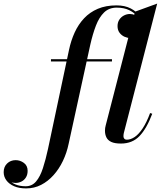

<svg xmlns="http://www.w3.org/2000/svg" viewBox="-210 -790 897 1070"><path d="M-64.5 260Q-103.5 260 -131.5 247.8Q-159.5 235.5 -174.5 215Q-189.5 194.5 -189.5 169.5Q-189.5 139.5 -170.2 121Q-151 102.5 -122.5 102.5Q-98 102.5 -77 117.8Q-56 133 -56 162Q-56 184 -65.8 199.2Q-75.5 214.5 -91 222Q-106.5 229.5 -123 229.5Q-137 229.5 -152.2 223.8Q-167.5 218 -178 204.8Q-188.5 191.5 -188.5 169.5H-177Q-177 191.5 -163.2 209.2Q-149.5 227 -124.8 237.5Q-100 248 -67 248Q-31.5 248 -8.8 221Q14 194 29.2 147Q44.5 100 57.5 40L174.5 -511.5Q185.5 -564 206.2 -609.2Q227 -654.5 258.8 -688.2Q290.5 -722 335.2 -741Q380 -760 439 -760Q486 -760 518.8 -742.8Q551.5 -725.5 568.8 -700.5Q586 -675.5 586 -652Q586 -629.5 576.2 -612.8Q566.5 -596 550.5 -587Q534.5 -578 516 -578Q500.5 -578 484 -585.2Q467.5 -592.5 456.2 -607.5Q445 -622.5 445 -644.5Q445 -665.5 455.2 -680.8Q465.5 -696 481.2 -704Q497 -712 514 -712Q528 -712 544.5 -705.5Q561 -699 573 -685.8Q585 -672.5 585 -652H573.5Q573.5 -674 557.2 -696Q541 -718 511.2 -732.8Q481.5 -747.5 440.5 -747.5Q398 -747.5 370.2 -720.8Q342.5 -694 324.5 -647Q306.5 -600 293 -540L172.5 11.5Q162 62 140.5 107Q119 152 88.2 186.2Q57.5 220.5 19.2 240.2Q-19 260 -64.5 260ZM74 -447.5V-460H414V-447.5ZM464 10Q429 10 409.8 0.8Q390.5 -8.5 382.8 -24.8Q375 -41 375 -62Q375 -68.5 376 -76.8Q377 -85 379 -91L542.5 -725L666 -770L480 -48.5Q478 -39 478 -30.5Q478 -22.5 482.8 -17Q487.5 -11.5 496.5 -11.5Q518.5 -11.5 541 -26.8Q563.5 -42 585.2 -74.8Q607 -107.5 626.5 -160L638.5 -156Q607.5 -73.5 567.5 -31.8Q527.5 10 464 10Z"/></svg>

Font: Bodoni Moda 18pt SemiBold
Style: Italic
Weight: 600
Italic angle: -13°
Designer: Owen Earl
Foundry: indestructible type
Version: Version 2.005